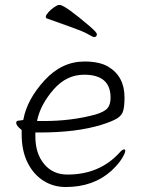

<svg xmlns="http://www.w3.org/2000/svg" viewBox="-20 -733 583 771"><path d="M357 -584Q352 -585 333 -596Q314 -607 266 -624L168 -659Q164 -660 164 -666Q164 -672 174 -683.5Q184 -695 197.5 -704Q211 -713 215.5 -713Q220 -713 222 -713Q246 -708 341 -627Q357 -613 363 -606Q369 -599 369 -596Q369 -584 357 -584ZM59 -249 73 -251 74 -254Q89 -334 158.5 -410Q228 -486 319 -486Q380 -486 415 -465Q480 -426 480 -342Q480 -308 475 -289Q470 -270 451 -258Q432 -246 388 -232Q288 -201 140 -201H122V-185Q122 -117 157 -74.5Q192 -32 251 -32Q379 -32 459 -119Q471 -133 478 -133Q483 -133 483 -128Q483 -118 469 -95.5Q455 -73 426 -46Q354 18 244 18Q194 18 154 -7.5Q114 -33 90.5 -80.5Q67 -128 67 -194V-211Q45 -228 45 -240Q45 -249 59 -249ZM363 -273Q400 -284 412 -299Q424 -313 424 -341Q424 -433 318 -433Q247 -433 195.5 -374Q144 -315 130 -253L129 -247H155Q268 -247 363 -273Z"/></svg>

Font: Moon Stars Kai T Light
Style: Regular
Weight: 300
Designer: GuiWonder
Version: Version 1.101